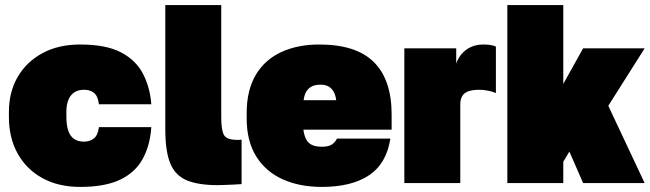

<svg xmlns="http://www.w3.org/2000/svg" viewBox="-20 -720 2557 755"><path d="M295 15Q210 15 147 -19.5Q84 -54 49.5 -116Q15 -178 15 -260V-280Q15 -358 49.5 -417.5Q84 -477 147 -511Q210 -545 295 -545Q397 -545 456 -514Q515 -483 542.5 -429.5Q570 -376 575 -310H369Q365 -342 350 -354.5Q335 -367 310 -367Q288 -367 272.5 -357Q257 -347 249 -327.5Q241 -308 241 -280V-260Q241 -228 248.5 -206Q256 -184 271.5 -173.5Q287 -163 310 -163Q333 -163 349 -175.5Q365 -188 369 -220H575Q570 -147 540.5 -94Q511 -41 451.5 -13Q392 15 295 15Z M835 8Q761 8 715.5 -10.5Q670 -29 650 -76.5Q630 -124 630 -212V-700H850V-258Q850 -209 860.5 -189.5Q871 -170 913 -170Q918 -170 921.5 -170Q925 -170 930 -171V4Q916 5 895.5 6Q875 7 857.5 7.5Q840 8 835 8Z M1245 15Q1158 15 1091.5 -15Q1025 -45 987.5 -105Q950 -165 950 -255V-275Q950 -365 985.5 -425Q1021 -485 1085.5 -515Q1150 -545 1235 -545Q1381 -545 1450.5 -475.5Q1520 -406 1520 -270V-210H1173Q1176 -188 1183.5 -173Q1191 -158 1206 -150.5Q1221 -143 1245 -143Q1273 -143 1286 -152.5Q1299 -162 1305 -175H1515Q1500 -77 1431.5 -31Q1363 15 1245 15ZM1240 -387Q1218 -387 1204 -379Q1190 -371 1183 -357.5Q1176 -344 1174 -326H1302Q1300 -344 1293 -357.5Q1286 -371 1273.5 -379Q1261 -387 1240 -387Z M1570 0V-530H1774V-470Q1781 -491 1795.5 -508Q1810 -525 1831.5 -535Q1853 -545 1880 -545Q1892 -545 1905.5 -543.5Q1919 -542 1930 -537V-354Q1917 -360 1899 -363.5Q1881 -367 1865 -367Q1837 -367 1820.5 -360.5Q1804 -354 1797 -341Q1790 -328 1790 -310V0Z M1975 0V-700H2195V-390L2273 -530H2515L2372 -304L2515 0H2273L2219 -124L2195 -84V0Z"/></svg>

Font: Golos Text Black
Style: Regular
Weight: 900
Designer: A.Korolkova, Vitaly Kuzmin
Foundry: ParaType Ltd
Version: Version 2.004